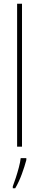

<svg xmlns="http://www.w3.org/2000/svg" viewBox="-20 -873 207 1021"><path d="M97 -93H71V-853H97ZM120 -22Q111 12 96 53Q81 94 61 128H48V118Q55 100 64 72.5Q73 45 80.5 16.5Q88 -12 90 -32H120Z"/></svg>

Font: Noto Sans Kannada UI ExtraCondensed Thin
Style: Regular
Weight: 100
Width: 2
Designer: Jelle Bosma - Monotype Design Team
Foundry: Monotype Imaging Inc.
Version: Version 2.005; ttfautohint (v1.8.4.7-5d5b)